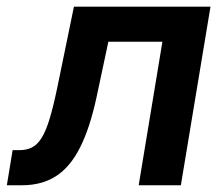

<svg xmlns="http://www.w3.org/2000/svg" viewBox="-55 -549 660 569"><path d="M-34.7 0 -17.6 -104H2.4Q23.9 -104 39.8 -112.1Q55.7 -120.1 68.4 -140.4Q81.1 -160.6 92 -196.8Q103 -232.9 114.7 -289.1L164.1 -529.3H568.8L481 0H356L426.3 -425.3H266.1L231.4 -262.2Q211.4 -169.4 182.1 -111.6Q152.8 -53.7 110.8 -26.9Q68.8 0 10.7 0Z"/></svg>

Font: Inter 24pt SemiBold
Style: Italic
Weight: 600
Italic angle: -9.3988°
Designer: Rasmus Andersson
Foundry: rsms
Version: Version 4.001;git-66647c0bb